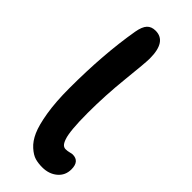

<svg xmlns="http://www.w3.org/2000/svg" viewBox="-252 -821 837 837"><g transform="rotate(45 166.0 -402.5)"><path d="M220.2 -17.1Q195.8 -17.1 176 -22.7Q156.2 -28.3 133.5 -48.6Q110.8 -68.8 95.7 -102.8Q80.6 -136.7 70.3 -198.7Q60.1 -260.7 60.1 -345.2Q60.1 -554.7 88.9 -722.2Q95.2 -757.8 109.4 -772.9Q123.5 -788.1 148.9 -788.1Q216.8 -788.1 216.8 -684.1Q216.8 -658.2 204.8 -545.4Q192.9 -432.6 192.9 -325.2Q192.9 -269.5 196.3 -232.4Q199.7 -195.3 206.1 -177Q212.4 -158.7 219.7 -151.9Q227.1 -145 236.8 -145Q248 -145 258.8 -147.9Q269.5 -150.9 274.9 -150.9Q316.9 -150.9 316.9 -101.1Q316.9 -63.5 289.3 -40.3Q261.7 -17.1 220.2 -17.1Z"/></g></svg>

Font: Shantell Sans Bouncy
Style: Regular
Weight: 600
Designer: Stephen Nixon, Anya Danilova, Shantell Martin
Foundry: Arrow Type
Version: Version 1.006;[9816181b4]